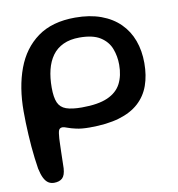

<svg xmlns="http://www.w3.org/2000/svg" viewBox="-77 -514 758 819"><g transform="rotate(-10 301.5 -105.0)"><path d="M92 234.5Q78 234.5 67.2 227.5Q56.5 220.5 48.5 204.8Q40.5 189 35 163Q31.5 141.5 28.5 116.8Q25.5 92 23.2 66.2Q21 40.5 19.5 13.8Q18 -13 17.2 -38.5Q16.5 -64 16.5 -88Q16.5 -192 46.2 -272.2Q76 -352.5 139 -398.2Q202 -444 302 -444Q365.5 -444 413.8 -426.2Q462 -408.5 494.5 -376.2Q527 -344 543.2 -299.8Q559.5 -255.5 559.5 -202Q559.5 -148 544.2 -105.2Q529 -62.5 496 -32.5Q463 -2.5 410.5 13Q358 28.5 282.5 28.5Q247.5 28.5 224.5 23.2Q201.5 18 188 12.8Q174.5 7.5 168 7.5Q158.5 7.5 153.8 13.5Q149 19.5 147.5 39.5Q146 49.5 145.5 68.8Q145 88 144.2 110.2Q143.5 132.5 143.2 151.5Q143 170.5 142.5 180.5Q140.5 211 127.8 222.8Q115 234.5 92 234.5ZM264.5 -61.5Q335 -61.5 376 -79.5Q417 -97.5 434.8 -131.8Q452.5 -166 452.5 -213.5Q452.5 -250.5 440 -283.2Q427.5 -316 395.5 -336.5Q363.5 -357 305.5 -357Q264.5 -357 235 -343.2Q205.5 -329.5 187.2 -304Q169 -278.5 160.5 -244Q152 -209.5 152 -167Q152 -124.5 162 -101.8Q172 -79 196.8 -70.2Q221.5 -61.5 264.5 -61.5Z"/></g></svg>

Font: Gluten
Style: Regular
Weight: 400
Designer: Tyler Finck
Foundry: Etcetera Type Company
Version: Version 1.300